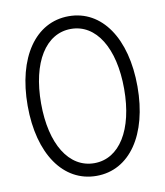

<svg xmlns="http://www.w3.org/2000/svg" viewBox="-84 -807 761 886"><g transform="rotate(-10 297.0 -364.0)"><path d="M297.4 10.3C452.6 10.3 554.2 -137.7 554.2 -363.3C554.2 -589.8 452.6 -737.8 297.4 -737.8C141.6 -737.8 39.6 -589.8 39.6 -363.3C39.6 -137.7 141.6 10.3 297.4 10.3ZM297.4 -49.3C179.2 -49.3 102.5 -171.4 102.5 -363.3C102.5 -555.7 179.2 -678.2 297.4 -678.2C415 -678.2 491.7 -555.7 491.7 -363.3C491.7 -171.4 415 -49.3 297.4 -49.3Z"/></g></svg>

Font: Raveo Display Display Light
Style: Regular
Weight: 300
Designer: Jakub Foglar, Rasmus Andersson (Inter)
Foundry: Jakubfoglar.com
Version: Version 1.100;Glyphs 3.2.3 (3260)